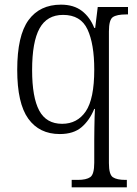

<svg xmlns="http://www.w3.org/2000/svg" viewBox="-20 -566 588 825"><path d="M288 239V207H314Q351 207 368 195Q385 183 385 133V34Q385 11 385.5 -15Q386 -41 386.5 -63.5Q387 -86 388 -98H385Q365 -49 330.5 -19.5Q296 10 237 10Q149 10 101.5 -56Q54 -122 54 -266Q54 -413 102.5 -479.5Q151 -546 242 -546Q297 -546 332 -519Q367 -492 385 -446H389L400 -536H530V-504H522Q482 -504 465 -492.5Q448 -481 448 -431V135Q448 184 465 195.5Q482 207 519 207H525V239ZM247 -34Q312 -34 348.5 -87.5Q385 -141 385 -267Q385 -377 356 -439.5Q327 -502 251 -502Q182 -502 150 -444Q118 -386 118 -265Q118 -148 148.5 -91Q179 -34 247 -34Z"/></svg>

Font: Noto Serif Armenian SemiCondensed Light
Style: Regular
Weight: 300
Width: 4
Designer: Monotype Design Team
Foundry: Monotype Imaging Inc.
Version: Version 2.008; ttfautohint (v1.8.4.7-5d5b)